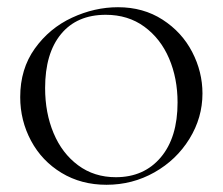

<svg xmlns="http://www.w3.org/2000/svg" viewBox="-20 -500 617 532"><path d="M36 -231Q36 -309 76.5 -365.5Q117 -422 179.5 -451Q242 -480 307 -480Q377 -480 430.5 -445.5Q484 -411 512.5 -356Q541 -301 541 -241Q541 -174 505 -115.5Q469 -57 408 -22.5Q347 12 275 12Q205 12 150.5 -21Q96 -54 66 -110Q36 -166 36 -231ZM472 -216Q472 -283 448.5 -338Q425 -393 380 -426Q335 -459 273 -459Q193 -459 149 -405.5Q105 -352 105 -256Q105 -187 128.5 -131Q152 -75 196.5 -42Q241 -9 301 -9Q379 -9 425.5 -64Q472 -119 472 -216Z"/></svg>

Font: Cormorant SC
Style: Regular
Weight: 400
Designer: Christian Thalmann (Catharsis Fonts)
Foundry: Catharsis Fonts
Version: Version 4.000